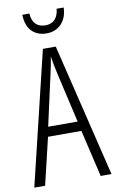

<svg xmlns="http://www.w3.org/2000/svg" viewBox="-99 -962 612 1014"><g transform="rotate(-10 207.0 -455.0)"><path d="M356 0 297 -252H118L58 0H0L172 -714H241L414 0ZM224 -574Q218 -600 214 -622Q210 -644 206 -667Q200 -624 188 -574L128 -304H286ZM318 -910Q316 -855 285.5 -823Q255 -791 206 -791Q158 -791 128 -820.5Q98 -850 96 -910H134Q136 -873 155 -853.5Q174 -834 207 -834Q240 -834 258.5 -854Q277 -874 280 -910Z"/></g></svg>

Font: Noto Sans Lao UI ExtCond Light
Style: Regular
Weight: 300
Width: 2
Designer: Monotype Design Team
Foundry: Monotype Imaging Inc.
Version: Version 2.000; ttfautohint (v1.8.4.7-5d5b)